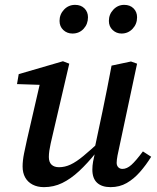

<svg xmlns="http://www.w3.org/2000/svg" viewBox="-20 -757 648 790"><path d="M161 13Q134 13 114 2.5Q94 -8 83.5 -27Q73 -46 73 -72Q73 -96 79 -126Q85 -156 91 -182L150 -438L172 -407L50 -411L57 -452L239 -505L265 -495L196 -199Q192 -182 188.5 -166.5Q185 -151 183 -137Q181 -123 181 -111Q181 -90 192 -79.5Q203 -69 223 -69Q247 -69 270.5 -80Q294 -91 323.5 -115.5Q353 -140 393 -177L398 -130H376Q340 -85 305.5 -53Q271 -21 236 -4Q201 13 161 13ZM435 13Q399 13 379.5 -5Q360 -23 360 -59Q360 -75 363 -92Q366 -109 371 -130H366L402 -300Q412 -347 421 -393.5Q430 -440 439 -487L519 -504L544 -495L472 -157Q467 -136 463.5 -117Q460 -98 460 -87Q460 -76 466.5 -69Q473 -62 484 -62Q502 -62 520.5 -78.5Q539 -95 568 -134L602 -112Q581 -78 556 -49.5Q531 -21 501.5 -4Q472 13 435 13ZM278 -619Q256 -619 240.5 -633.5Q225 -648 225 -671Q225 -698 243.5 -717.5Q262 -737 289 -737Q313 -737 327.5 -722.5Q342 -708 342 -686Q342 -658 324 -638.5Q306 -619 278 -619ZM480 -619Q459 -619 443.5 -633.5Q428 -648 428 -671Q428 -698 446.5 -717.5Q465 -737 491 -737Q515 -737 529.5 -722.5Q544 -708 544 -686Q544 -658 525.5 -638.5Q507 -619 480 -619Z"/></svg>

Font: Source Serif 4 Medium
Style: Italic
Weight: 500
Italic angle: -12°
Designer: Frank Grießhammer
Foundry: Adobe Systems Incorporated
Version: Version 4.004;hotconv 1.0.116;makeotfexe 2.5.65601